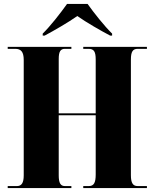

<svg xmlns="http://www.w3.org/2000/svg" viewBox="-20 -951 780 971"><path d="M196 -781V-771H206C251 -795 326 -838 371 -870C416 -838 491 -795 537 -771H547V-781C508 -819 455 -886 423 -931H319C287 -886 235 -819 196 -781ZM19 0H341V-10H308C286 -10 277 -26 277 -64V-368H464V-69C464 -27 455 -10 429 -10H401V0H723V-10H676C652 -10 642 -26 642 -65V-650C642 -690 652 -704 676 -704H723V-714H401V-704H428C455 -704 464 -690 464 -650V-378H277V-653C277 -690 286 -704 308 -704H341V-714H19V-704H57C86 -704 100 -689 100 -648V-64C100 -26 89 -10 66 -10H19Z"/></svg>

Font: Noto Serif Display Condensed Black
Style: Regular
Weight: 900
Width: 3
Designer: Monotype Design Team
Foundry: Monotype Imaging Inc.
Version: Version 2.009